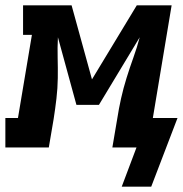

<svg xmlns="http://www.w3.org/2000/svg" viewBox="-57 -550 682 716"><path d="M397 146 452 0H362L380 -106Q386 -145 394.5 -183Q403 -221 415 -259.5Q427 -298 440.5 -335.5Q454 -373 464 -411L312 -159H228L159 -411Q157 -373 158 -335Q159 -297 158.5 -259Q158 -221 153.5 -182.5Q149 -144 143 -106L125 0H-37V-110H10L62 -420H29V-530H210L286 -254L453 -530H583L513 -110H605L507 146Z"/></svg>

Font: Iosevka Slab XBdEx
Style: Italic
Weight: 800
Width: 7
Italic angle: -9°
Monospace: yes
Designer: Belleve Invis
Foundry: Belleve Invis
Version: Version 11.1.1; ttfautohint (v1.8.3)